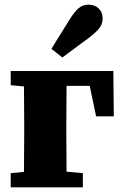

<svg xmlns="http://www.w3.org/2000/svg" viewBox="-20 -805 535 825"><path d="M82 0Q83 -30 83 -67.5Q83 -105 83.5 -144Q84 -183 84 -217V-283Q84 -317 83.5 -356Q83 -395 83 -433Q83 -471 82 -500H267Q266 -471 266 -433Q266 -395 265.5 -356Q265 -317 265 -283V-217Q265 -183 265.5 -144Q266 -105 266 -67.5Q266 -30 267 0ZM213 -436V-500H467L469 -305H393L354 -491L420 -436ZM26 0V-61L129 -71H224L336 -61V0ZM26 -439V-500H158V-429H129ZM201 -595Q211 -612 222 -629.5Q233 -647 246.5 -668.5Q260 -690 277 -718Q300 -755 318 -770Q336 -785 362 -785Q386 -785 403.5 -769Q421 -753 421 -726Q421 -700 404.5 -681Q388 -662 359 -640Q334 -622 314.5 -607.5Q295 -593 279 -581Q263 -569 248 -558Z"/></svg>

Font: Source Serif 4 ExtraBold
Style: Regular
Weight: 800
Designer: Frank Grießhammer
Foundry: Adobe Systems Incorporated
Version: Version 4.004;hotconv 1.0.116;makeotfexe 2.5.65601